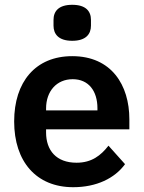

<svg xmlns="http://www.w3.org/2000/svg" viewBox="-20 -768 598 800"><path d="M281 -598C338 -598 359 -626 359 -661V-685C359 -721 338 -748 281 -748C224 -748 203 -721 203 -685V-661C203 -626 224 -598 281 -598ZM285 12C382 12 458 -25 501 -84L432 -161C400 -120 362 -90 299 -90C215 -90 172 -141 172 -216V-229H519V-271C519 -414 444 -534 281 -534C128 -534 39 -427 39 -262C39 -95 131 12 285 12ZM283 -438C349 -438 386 -389 386 -317V-308H172V-316C172 -388 216 -438 283 -438Z"/></svg>

Font: Braiins Sans SemiBold
Style: Regular
Weight: 600
Designer: Mike Abbink, Paul van der Laan, Pieter van Rosmalen, Jiri Chlebus, Lubos Buracinsky
Foundry: Bold Monday, Sudetype
Version: Version 1.000;hotconv 1.0.109;makeotfexe 2.5.65596